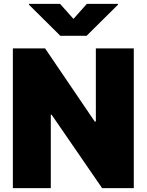

<svg xmlns="http://www.w3.org/2000/svg" viewBox="-20 -979 763 999"><path d="M676.1 0H511.4L248.6 -382.1H244.3V0H46.9V-727.3H214.5L473 -346.6H478.7V-727.3H676.1ZM430.4 -792.6H294L130.7 -954.5V-958.8H292.6L362.2 -880.7L431.8 -958.8H593.8V-954.5Z"/></svg>

Font: Linik Sans Black
Style: Regular
Weight: 900
Designer: Fonts by Rasmus Andersson / Changes by Cristiano Sobral with parts from Marc Monis
Foundry: rsms
Version: Version 3.020; ttfautohint (v1.6)